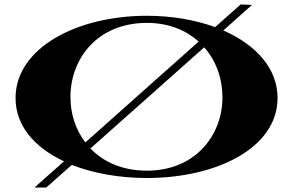

<svg xmlns="http://www.w3.org/2000/svg" viewBox="-20 -786 1318 864"><path d="M1063 -766 948 -664C857 -697 752 -715 641 -715C324 -715 50 -569 50 -345C50 -219 136 -122 268 -60L135 58H188L303 -44C400 -6 517 15 641 15C956 15 1229 -121 1229 -345C1229 -479 1131 -585 985 -649L1114 -764ZM641 -18C531 -18 445 -57 387 -118L899 -573C953 -512 981 -432 981 -348C981 -176 858 -18 641 -18ZM297 -349C297 -524 420 -683 641 -683C739 -683 817 -650 874 -599L364 -145C320 -203 297 -274 297 -349Z"/></svg>

Font: Sprat Extended
Style: Bold
Weight: 700
Width: 9
Designer: Ethan Nakache
Foundry: Collletttivo
Version: Version 2.000;Glyphs 3.2 (3217)